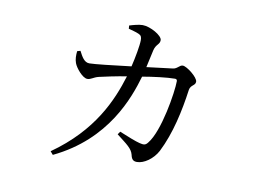

<svg xmlns="http://www.w3.org/2000/svg" viewBox="-70 -668 1139 834"><g transform="rotate(10 500.0 -251.5)"><path d="M471 -77C517 -41 539 -27 546 0C550 19 557 27 574 27C605 27 644 0 664 -38C707 -123 729 -226 742 -321C746 -344 767 -343 767 -361C767 -380 716 -420 698 -420C684 -420 677 -402 657 -400L543 -386L560 -463C567 -492 584 -492 584 -512C584 -532 530 -563 496 -563C479 -563 454 -556 438 -551L439 -537C452 -533 471 -529 484 -523C496 -518 499 -511 499 -497C499 -474 489 -419 479 -378C398 -368 318 -359 296 -359C273 -359 261 -383 249 -406L235 -402C233 -384 233 -366 239 -350C246 -330 278 -291 299 -291C315 -291 323 -302 346 -308C367 -313 423 -325 467 -332C433 -221 372 -77 197 46L209 60C437 -49 504 -246 532 -342C578 -350 639 -358 675 -358C681 -358 684 -354 684 -349C684 -301 656 -123 608 -65C598 -52 591 -51 571 -56C554 -60 516 -75 480 -90Z"/></g></svg>

Font: Harano Aji Mincho K1
Style: Regular
Weight: 400
Foundry: Masamichi Hosoda
Version: HaranoAjiMinchoK1-Regular version 20230610;ttx 4.39.4